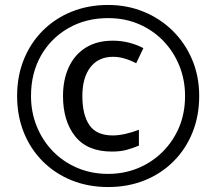

<svg xmlns="http://www.w3.org/2000/svg" viewBox="-20 -744 872 774"><path d="M416 10Q336 10 269 -17Q202 -44 152.5 -93.5Q103 -143 76 -210Q49 -277 49 -357Q49 -437 76 -504Q103 -571 152.5 -620.5Q202 -670 269 -697Q336 -724 416 -724Q492 -724 558.5 -697Q625 -670 675.5 -620.5Q726 -571 754.5 -504Q783 -437 783 -357Q783 -277 756 -210Q729 -143 679.5 -93.5Q630 -44 563 -17Q496 10 416 10ZM416 -43Q480 -43 536 -66Q592 -89 635 -131.5Q678 -174 702 -231Q726 -288 726 -357Q726 -422 703 -479Q680 -536 638.5 -579Q597 -622 540.5 -646.5Q484 -671 416 -671Q326 -671 255.5 -630.5Q185 -590 145 -519.5Q105 -449 105 -357Q105 -292 128 -235Q151 -178 192.5 -135Q234 -92 291 -67.5Q348 -43 416 -43ZM431 -133Q332 -133 283 -194.5Q234 -256 234 -357Q234 -422 257 -472.5Q280 -523 325 -551.5Q370 -580 435 -580Q500 -580 558 -550L529 -489Q479 -515 436 -515Q377 -515 344.5 -473Q312 -431 312 -357Q312 -281 340.5 -239.5Q369 -198 435 -198Q458 -198 486.5 -204.5Q515 -211 540 -221V-157Q516 -147 491 -140Q466 -133 431 -133Z"/></svg>

Font: Noto Sans Old Hungarian
Style: Regular
Weight: 400
Designer: Monotype Design Team
Foundry: Monotype Imaging Inc.
Version: Version 2.005; ttfautohint (v1.8.4.7-5d5b)